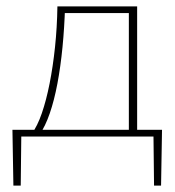

<svg xmlns="http://www.w3.org/2000/svg" viewBox="-20 -428 550 602"><path d="M79 -8Q97 -32 111 -72.5Q125 -113 135.5 -166Q146 -219 152.5 -280.5Q159 -342 160 -408H184Q182 -342 176 -280.5Q170 -219 160 -166Q150 -113 136 -72.5Q122 -32 105 -8ZM22 154 19 -21H47L45 154ZM31 0 24 -21H488L476 0ZM463 154 461 -21H488L485 154ZM384 0V-408H410V0ZM174 -387V-408H396V-387Z"/></svg>

Font: Ysabeau Office Thin
Style: Regular
Weight: 250
Designer: Christian Thalmann (Catharsis Fonts)
Version: Version 2.001;gftools[0.9.30]; featfreeze: tnum,lnum,ss02